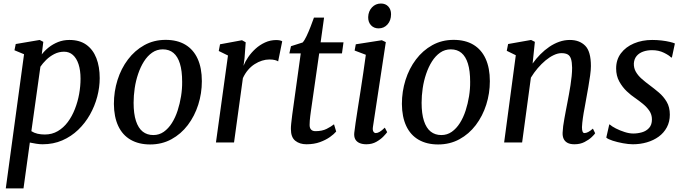

<svg xmlns="http://www.w3.org/2000/svg" viewBox="-20 -788 3783 1062"><path d="M12 254 113 -488 60 -510 67 -544.5 199.5 -567 219.5 -556.5 211 -487Q226.5 -507.5 249.5 -525.8Q272.5 -544 301.2 -555.5Q330 -567 364 -567Q420.5 -567 457.5 -540.5Q494.5 -514 513 -466.5Q531.5 -419 531.5 -355.5Q531.5 -305 517.8 -253Q504 -201 477.5 -154Q451 -107 412.5 -70Q374 -33 324.5 -11.5Q275 10 215.5 10Q199 10 180.5 7Q162 4 145 0.5L110 254ZM153.5 -62.5Q169 -52.5 187.8 -48.2Q206.5 -44 228 -44Q268 -44 299.8 -62.8Q331.5 -81.5 355 -113Q378.5 -144.5 394.2 -184.8Q410 -225 417.8 -268.2Q425.5 -311.5 425.5 -352.5Q425.5 -399 414.5 -432.5Q403.5 -466 383.2 -484Q363 -502 334.5 -502Q305.5 -502 280.2 -489Q255 -476 235.5 -456.8Q216 -437.5 203.5 -419Z M896 -567.5Q960.5 -567.5 1005.2 -540.8Q1050 -514 1073.2 -463Q1096.5 -412 1096.5 -339Q1096.5 -271.5 1076.5 -208.8Q1056.5 -146 1018.8 -96.2Q981 -46.5 928.2 -17.8Q875.5 11 810.5 11Q747.5 11 702.5 -15Q657.5 -41 634 -91.2Q610.5 -141.5 610 -213Q610 -282 630 -345.5Q650 -409 687.8 -459Q725.5 -509 778.2 -538.2Q831 -567.5 896 -567.5ZM880.5 -515Q847.5 -515 821.5 -496.8Q795.5 -478.5 776.2 -448Q757 -417.5 744 -379Q731 -340.5 725 -299.5Q719 -258.5 719 -219.5Q719 -159 732 -119.2Q745 -79.5 769.2 -60.2Q793.5 -41 828 -41Q860.5 -41 886 -59Q911.5 -77 930.8 -107.5Q950 -138 962.5 -176.5Q975 -215 981.5 -256Q988 -297 987.5 -335.5Q987.5 -396.5 975.2 -436Q963 -475.5 939.5 -495.2Q916 -515 880.5 -515Z M1174.5 0 1241 -481 1190 -506 1197 -543 1318.5 -565.5 1339 -554 1332.5 -465 1327 -424Q1335.5 -446.5 1352.5 -471.5Q1369.5 -496.5 1393 -518Q1416.5 -539.5 1445.8 -553Q1475 -566.5 1508 -566.5Q1517.5 -566.5 1527 -564.8Q1536.5 -563 1541 -559.5L1518.5 -448.5Q1513 -452.5 1500.8 -455.8Q1488.5 -459 1469.5 -459Q1450 -459 1429.2 -452.5Q1408.5 -446 1388.5 -433.2Q1368.5 -420.5 1352 -401.2Q1335.5 -382 1323.5 -356L1274.5 0Z M1700 -175.5Q1697.5 -158.5 1696 -145.5Q1694.5 -132.5 1693.5 -121Q1692.5 -109.5 1692.5 -96.5Q1692.5 -80 1700.8 -71.2Q1709 -62.5 1725 -62.5Q1761.5 -62.5 1786.8 -75.2Q1812 -88 1827.5 -100.5L1839.5 -60.5Q1828 -46.5 1805.2 -30.2Q1782.5 -14 1749.8 -2Q1717 10 1675 10Q1637.5 10 1613.2 -9.5Q1589 -29 1589 -74Q1589 -79 1589.2 -86Q1589.5 -93 1590.5 -102.5Q1591.5 -112 1593 -124.5Q1594.5 -137 1596.5 -154L1643.5 -492.5H1580.5L1589.5 -532.5L1654 -553Q1664.5 -564.5 1676 -589Q1687.5 -613.5 1698.2 -641.2Q1709 -669 1716.5 -690.5H1772.5L1753.5 -554H1880L1871.5 -492.5H1745.5Z M2006.5 10Q1984.5 10 1968.8 3.2Q1953 -3.5 1945.2 -17.5Q1937.5 -31.5 1939.5 -53Q1941.5 -73 1946.8 -108Q1952 -143 1959 -188Q1966 -233 1974 -283.5Q1982 -334 1989.5 -385.8Q1997 -437.5 2003.5 -485L1941.5 -508.5L1948 -543L2092 -565.5L2114 -555L2043 -87.5Q2040 -69.5 2045 -60.8Q2050 -52 2058.5 -52Q2068.5 -52 2080 -58.8Q2091.5 -65.5 2108.5 -82L2121.5 -57Q2116.5 -49.5 2101.2 -33.5Q2086 -17.5 2062 -3.8Q2038 10 2006.5 10ZM2074 -631Q2048.5 -631 2032.2 -648.2Q2016 -665.5 2016.5 -693.5Q2017.5 -726 2037.5 -747.2Q2057.5 -768.5 2087 -768.5Q2112.5 -768.5 2127.8 -752Q2143 -735.5 2143 -709.5Q2143 -675 2123.5 -653Q2104 -631 2074 -631Z M2489 -567.5Q2553.5 -567.5 2598.2 -540.8Q2643 -514 2666.2 -463Q2689.5 -412 2689.5 -339Q2689.5 -271.5 2669.5 -208.8Q2649.5 -146 2611.8 -96.2Q2574 -46.5 2521.2 -17.8Q2468.5 11 2403.5 11Q2340.5 11 2295.5 -15Q2250.5 -41 2227 -91.2Q2203.5 -141.5 2203 -213Q2203 -282 2223 -345.5Q2243 -409 2280.8 -459Q2318.5 -509 2371.2 -538.2Q2424 -567.5 2489 -567.5ZM2473.5 -515Q2440.5 -515 2414.5 -496.8Q2388.5 -478.5 2369.2 -448Q2350 -417.5 2337 -379Q2324 -340.5 2318 -299.5Q2312 -258.5 2312 -219.5Q2312 -159 2325 -119.2Q2338 -79.5 2362.2 -60.2Q2386.5 -41 2421 -41Q2453.5 -41 2479 -59Q2504.5 -77 2523.8 -107.5Q2543 -138 2555.5 -176.5Q2568 -215 2574.5 -256Q2581 -297 2580.5 -335.5Q2580.5 -396.5 2568.2 -436Q2556 -475.5 2532.5 -495.2Q2509 -515 2473.5 -515Z M2926 -436.5Q2945 -463.5 2968.5 -487.2Q2992 -511 3018.5 -529Q3045 -547 3073.5 -557Q3102 -567 3132 -567Q3185 -567 3216.8 -535.2Q3248.5 -503.5 3248.5 -422.5Q3248.5 -401.5 3244.2 -370.5Q3240 -339.5 3234.2 -306.8Q3228.5 -274 3223.5 -247Q3219.5 -221.5 3213.8 -192.5Q3208 -163.5 3204 -135.2Q3200 -107 3199 -84.5Q3199 -67.5 3202.5 -59.8Q3206 -52 3212.5 -52Q3222.5 -52 3233.5 -57.8Q3244.5 -63.5 3259.5 -76.5L3272 -51Q3268.5 -44.5 3253 -29.8Q3237.5 -15 3213.2 -2.5Q3189 10 3157.5 10Q3133.5 10 3118.8 2Q3104 -6 3097.5 -20.5Q3091 -35 3092 -55Q3092.5 -70.5 3095 -90.2Q3097.5 -110 3101.8 -132.5Q3106 -155 3110.2 -177.8Q3114.5 -200.5 3118.5 -221Q3122.5 -242 3127 -266.2Q3131.5 -290.5 3135.5 -316.2Q3139.5 -342 3142 -366.8Q3144.5 -391.5 3144.5 -413.5Q3144 -445 3138.2 -462.5Q3132.5 -480 3119.8 -487Q3107 -494 3085.5 -494Q3065.5 -494 3042.8 -483.2Q3020 -472.5 2997.5 -453.8Q2975 -435 2954 -410.5Q2933 -386 2916.5 -358.5L2868 0H2768.5L2833 -482.5L2783 -507L2790.5 -544.5L2917.5 -567L2938.5 -556.5Z M3696.5 -470H3692Q3682 -481.5 3652.8 -496Q3623.5 -510.5 3587 -510.5Q3559.5 -510.5 3537.2 -502.5Q3515 -494.5 3501.5 -478.5Q3488 -462.5 3486 -438Q3485 -412 3497 -391Q3509 -370 3529.5 -352Q3550 -334 3573 -317Q3598 -298.5 3624 -276.5Q3650 -254.5 3667.5 -225Q3685 -195.5 3685 -154Q3685 -114.5 3668.5 -83.8Q3652 -53 3623.5 -32.2Q3595 -11.5 3558.2 -0.8Q3521.5 10 3480.5 10Q3456.5 10 3425.5 4.2Q3394.5 -1.5 3368.8 -9.8Q3343 -18 3333.5 -27L3350 -99.5H3352.5Q3364 -89 3386.5 -77.5Q3409 -66 3434.8 -57.8Q3460.5 -49.5 3482.5 -49.5Q3507 -49.5 3530.8 -56.2Q3554.5 -63 3570.2 -80.2Q3586 -97.5 3586 -127.5Q3586 -154 3571.8 -175Q3557.5 -196 3536 -213.5Q3514.5 -231 3491.5 -247Q3471 -260.5 3447 -283Q3423 -305.5 3405.5 -337Q3388 -368.5 3388 -409.5Q3388 -458 3414.5 -493.2Q3441 -528.5 3486.5 -547.8Q3532 -567 3587.5 -567Q3614 -567 3639.8 -564Q3665.5 -561 3685.2 -556.2Q3705 -551.5 3713 -547.5Z"/></svg>

Font: Merriweather 20pt
Style: Italic
Weight: 400
Italic angle: -7.8°
Version: Version 2.101